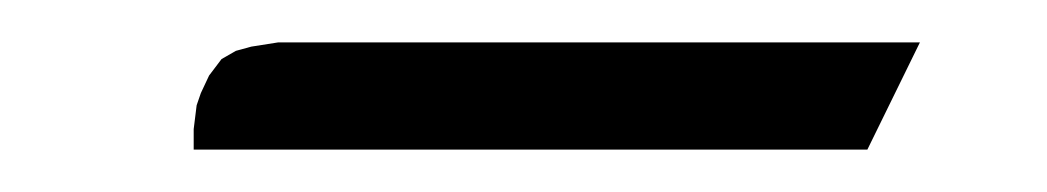

<svg xmlns="http://www.w3.org/2000/svg" viewBox="-20 57 496 91"><path d="M71.8 118.2 73.2 106.9 75.2 101.1 79.1 92.8 85 85 91.8 81.1 99.1 79.1 111.8 77.1H416L391.1 127.9H71.8Z"/></svg>

Font: Petahja
Style: Regular
Weight: 400
Designer: T. Christopher White
Version: Version 1.1